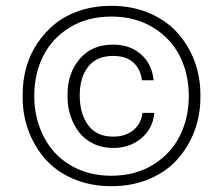

<svg xmlns="http://www.w3.org/2000/svg" viewBox="-20 -769 769 662"><path d="M363.8 -127Q292.5 -127 233.4 -152.1Q174.3 -177.2 136.7 -220Q99.1 -262.7 78.6 -317.4Q58.1 -372.1 58.1 -432.1V-443.8Q58.1 -492.2 70.8 -537.4Q83.5 -582.5 109.4 -620.8Q135.3 -659.2 171.4 -688Q207.5 -716.8 257.1 -732.9Q306.6 -749 363.8 -749Q435.1 -749 493.9 -724.1Q552.7 -699.2 591.1 -656.7Q629.4 -614.3 650.1 -559.6Q670.9 -504.9 670.9 -443.8V-432.1Q670.9 -371.6 650.4 -317.1Q629.9 -262.7 592 -220Q554.2 -177.2 495.1 -152.1Q436 -127 363.8 -127ZM363.8 -163.1Q445.8 -163.1 507.3 -200.7Q568.8 -238.3 599.9 -300.3Q630.9 -362.3 630.9 -438Q630.9 -514.2 599.9 -575.7Q568.8 -637.2 507.3 -674.6Q445.8 -711.9 363.8 -711.9Q282.2 -711.9 220.9 -674.6Q159.7 -637.2 128.9 -575.7Q98.1 -514.2 98.1 -438Q98.1 -381.3 116.2 -331.5Q134.3 -281.7 167.7 -244.1Q201.2 -206.5 251.7 -184.8Q302.2 -163.1 363.8 -163.1ZM370.1 -258.8Q332 -258.8 301.3 -273.9Q270.5 -289.1 251.7 -314.2Q232.9 -339.4 222.9 -370.1Q212.9 -400.9 212.9 -434.1V-444.8Q212.9 -516.1 254.6 -565.7Q296.4 -615.2 370.1 -615.2Q427.7 -615.2 465.8 -582Q503.9 -548.8 509.8 -492.2H469.2Q464.8 -530.8 439.7 -553.5Q414.6 -576.2 370.1 -576.2Q313.5 -576.2 284.2 -539.3Q254.9 -502.4 254.9 -439.9Q254.9 -377.4 283.9 -337.6Q313 -297.9 370.1 -297.9Q413.1 -297.9 440.2 -320.6Q467.3 -343.3 471.2 -379.9H512.2Q507.3 -325.7 467.3 -292.2Q427.2 -258.8 370.1 -258.8Z"/></svg>

Font: Sora ExtraLight
Style: Regular
Weight: 200
Designer: Jonathan Barnbrook, Julián Moncada
Foundry: Barnbrook Fonts
Version: Version 2.000